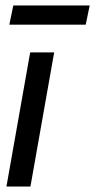

<svg xmlns="http://www.w3.org/2000/svg" viewBox="-20 -680 347 700"><path d="M3.5 0 90 -489H177.5L91 0ZM14 -590 28.5 -660H307L292.5 -590Z"/></svg>

Font: Cabin Condensed
Style: Italic
Weight: 400
Width: 3
Italic angle: -10°
Designer: Pablo Impallari
Foundry: Pablo Impallari. http://www.impallari.com Igino Marini. http://www.ikern.com
Version: Version 3.001; ttfautohint (v1.8.3)